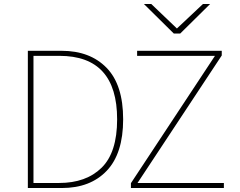

<svg xmlns="http://www.w3.org/2000/svg" viewBox="-20 -946 1205 966"><path d="M638.7 -24.4 1061.5 -665H669.9V-690.4H1095.7V-667L671.9 -25.4H1106.4V0H638.7ZM120.1 0V-690.4H290Q432.6 -690.4 516.1 -605Q599.6 -519.5 599.6 -345.7Q599.6 -173.8 517.1 -86.9Q434.6 0 291 0ZM148.4 -25.4H277.3Q413.1 -25.4 491.2 -102.1Q569.3 -178.7 569.3 -345.7Q569.3 -665 279.3 -665H148.4ZM704.1 -925.8H741.2L870.1 -802.7L1001 -925.8H1037.1L886.7 -777.3H854.5Z"/></svg>

Font: Gothic A1 Thin
Style: Regular
Weight: 250
Designer: HanYang I&C Co.,Ltd.
Foundry: HanYang I&C Co.,Ltd.
Version: Version 2.50